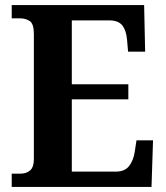

<svg xmlns="http://www.w3.org/2000/svg" viewBox="-20 -734 650 754"><path d="M26 0V-52H60Q84 -52 98.5 -65Q113 -78 113 -109V-600Q113 -641 96.5 -651.5Q80 -662 59 -662H26V-714H546L550 -531H483L479 -577Q476 -614 460.5 -634Q445 -654 408 -654H262V-403H484V-344H262V-60H434Q470 -60 487 -82Q504 -104 509 -137L516 -183H581L575 0Z"/></svg>

Font: Noto Serif Khmer SemiCondensed
Style: Bold
Weight: 700
Width: 4
Designer: Danh Hong and the Monotype Design Team
Foundry: Monotype Imaging Inc.
Version: Version 2.004; ttfautohint (v1.8.4.7-5d5b)